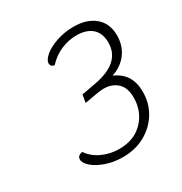

<svg xmlns="http://www.w3.org/2000/svg" viewBox="-115 -801 592 623"><g transform="rotate(-30 181.0 -489.5)"><path d="M46 -329Q46 -344 65 -347Q82 -322 111.5 -308.5Q141 -295 175 -295Q231 -295 264.5 -330Q298 -365 298 -417Q298 -453 278.5 -471.5Q259 -490 227 -490Q221 -490 205 -488L154 -479L159 -508L213 -518Q316 -537 316 -612Q316 -647 295.5 -665.5Q275 -684 237 -684Q208 -684 179.5 -672Q151 -660 128 -635Q114 -638 114 -650Q114 -663 132 -678Q150 -693 180 -703Q210 -713 243 -713Q293 -713 322.5 -688Q352 -663 352 -618Q352 -581 332 -553Q312 -525 274 -512Q333 -487 333 -418Q333 -375 312 -340.5Q291 -306 254.5 -286Q218 -266 172 -266Q138 -266 109 -276Q80 -286 63 -301Q46 -316 46 -329Z"/></g></svg>

Font: Thasadith
Style: Italic
Weight: 400
Italic angle: -9°
Designer: Cadson Demak Co.,Ltd.
Foundry: Cadson Demak Co.,Ltd.
Version: Version 1.000; ttfautohint (v1.6)